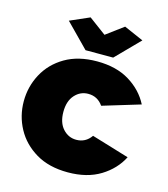

<svg xmlns="http://www.w3.org/2000/svg" viewBox="-110 -817 798 913"><g transform="rotate(15 288.5 -360.0)"><path d="M308 10Q215 10 150.5 -28.5Q86 -67 52.5 -129Q19 -191 19 -263Q19 -335 52.5 -397.5Q86 -460 150.5 -498Q215 -536 308 -536Q403 -536 468 -496Q533 -456 565 -393L380 -337Q353 -376 307 -376Q268 -376 241 -346Q214 -316 214 -263Q214 -210 241 -180Q268 -150 307 -150Q353 -150 380 -189L565 -133Q533 -70 468 -30Q403 10 308 10ZM223 -730 308 -667 393 -730 489 -688 376 -573H240L127 -688Z"/></g></svg>

Font: Raleway Black
Style: Regular
Weight: 900
Designer: Matt McInerney, Pablo Impallari, Rodrigo Fuenzalida
Foundry: Matt McInerney, Pablo Impallari, Rodrigo Fuenzalida
Version: Version 4.026